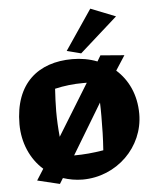

<svg xmlns="http://www.w3.org/2000/svg" viewBox="-55 -808 718 891"><g transform="rotate(-5 303.5 -362.0)"><path d="M427 -541C427 -541 421 -531 411 -514C375 -528 336 -535 295 -535C137 -535 25 -446 25 -255C25 -169 59 -91 117 -40L84 12L188 37L204 11C232 20 263 26 295 26C454 26 583 -100 583 -255C583 -345 548 -416 494 -464L538 -532ZM200 -301C200 -335 202 -370 204 -405C247 -415 291 -420 336 -420H353L206 -181C202 -222 200 -261 200 -301ZM402 -101C355 -93 309 -89 265 -89L406 -323C407 -302 407 -280 407 -259C407 -208 406 -156 402 -101ZM399 -761 273 -575 339 -558 515 -715Z"/></g></svg>

Font: Galindo
Style: Regular
Weight: 400
Designer: Astigmatic (AOETI)
Foundry: Astigmatic (AOETI)
Version: Version 1.000